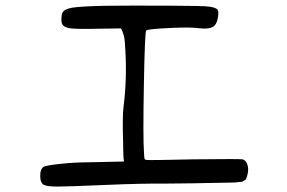

<svg xmlns="http://www.w3.org/2000/svg" viewBox="-20 -646 1040 696"><path d="M359.4 -625Q445.3 -626 582 -625.5Q718.8 -625 737.3 -622.1Q761.7 -619.1 768.1 -611.3Q774.4 -603.5 769.5 -581.1Q765.6 -556.6 752 -548.8Q735.4 -539.1 699.2 -543.9Q669.9 -547.9 603.5 -544.9Q513.7 -541 509.8 -535.2Q504.9 -527.3 501.5 -335.9Q498 -144.5 502 -91.8Q502.9 -74.2 503.9 -70.8Q504.9 -67.4 509.8 -66.4Q517.6 -64.5 681.6 -68.4Q848.6 -70.3 859.4 -68.4Q870.1 -65.4 875 -53.7Q885.7 -30.3 871.1 4.9L858.4 12.7L830.1 15.6Q643.6 19.5 584 19.5Q499 18.6 362.3 24.4Q225.6 30.3 188.5 30.3Q150.4 30.3 138.7 23.9Q127 17.6 126 -2.9Q124 -31.2 137.7 -41Q148.4 -47.9 227.5 -54.7Q257.8 -57.6 342.8 -58.6L429.7 -60.5L428.7 -66.4Q426.8 -72.3 425.8 -148.4Q423.8 -223.6 427.7 -257.8Q440.4 -357.4 434.6 -460Q432.6 -495.1 431.2 -505.9Q429.7 -516.6 423.8 -532.2L418.9 -543L341.8 -542Q263.7 -540 237.8 -543Q211.9 -545.9 206.1 -557.6Q202.1 -564.5 202.6 -578.6Q203.1 -592.8 206.1 -599.6Q212.9 -613.3 242.2 -618.2Q271.5 -623 359.4 -625Z"/></svg>

Font: JasonHandwriting4
Style: Regular
Weight: 400
Version: Version 1.01.21